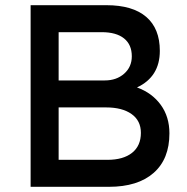

<svg xmlns="http://www.w3.org/2000/svg" viewBox="-20 -720 721 740"><path d="M98 0V-700H390Q491 -700 543.5 -655Q596 -610 596 -524Q596 -424 508 -383Q566 -362 599.5 -316Q633 -270 633 -206Q633 -107 572 -53.5Q511 0 400 0ZM206 -104H394Q455 -104 489 -131Q523 -158 523 -208Q523 -255 487 -280.5Q451 -306 389 -306H206ZM206 -410H384Q429 -410 458.5 -436Q488 -462 488 -503Q488 -548 458 -572Q428 -596 372 -596H206Z"/></svg>

Font: Easer Grotesk
Style: Regular
Weight: 400
Designer: Boardeaser, Bonnie Shaver-Troup, Thomas Jockin
Foundry: Lexend
Version: Version 1.008;Glyphs 3.1.2 (3151)